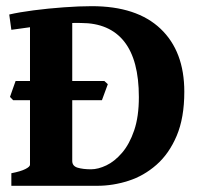

<svg xmlns="http://www.w3.org/2000/svg" viewBox="-20 -599 650 619"><path d="M308.6 -275.9H22.5L12.2 -286.6Q14.6 -293.5 21.2 -312.3Q27.8 -331.1 30.3 -337.9H316.4L327.6 -327.6ZM16.6 0V-40.5Q46.9 -46.4 61.8 -54Q76.7 -61.5 76.7 -67.9V-511.2Q59.1 -508.8 43.7 -506.6Q28.3 -504.4 16.6 -502.9L9.8 -552.2Q41.5 -559.6 88.4 -565.7Q135.3 -571.8 185.1 -575.4Q234.9 -579.1 275.9 -579.1Q420.9 -579.1 497.6 -506.3Q574.2 -433.6 574.2 -303.2Q574.2 -219.2 549.6 -161.1Q524.9 -103 484.1 -67.4Q443.4 -31.7 393.6 -15.9Q343.8 0 293.9 0H251.5Q198.7 0 147.9 0Q97.2 0 36.6 0ZM273.4 -53.2Q296.4 -53.2 323 -65.9Q349.6 -78.6 373.5 -106.4Q397.5 -134.3 412.6 -178.7Q427.7 -223.1 427.7 -286.1Q427.7 -405.3 380.4 -465.1Q333 -524.9 241.2 -524.9Q234.9 -524.9 227.8 -525.1Q220.7 -525.4 212.9 -524.9V-80.1Q212.9 -63.5 230.5 -58.3Q248 -53.2 273.4 -53.2Z"/></svg>

Font: Dai Banna SIL
Style: Bold
Weight: 700
Designer: Victor Gaultney
Foundry: SIL International
Version: Version 4.000